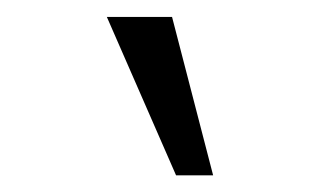

<svg xmlns="http://www.w3.org/2000/svg" viewBox="-20 -809 383 230"><path d="M235.3 -599H190.9L108 -788.7H186.1L235.3 -599Z"/></svg>

Font: Lohit Gujarati
Style: Regular
Weight: 400
Version: 2.92.4